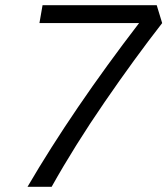

<svg xmlns="http://www.w3.org/2000/svg" viewBox="-20 -720 645 740"><path d="M516 -631H132L144 -700H584L605 -631Q499 -495 383.5 -327Q268 -159 179 0H86Q261 -299 516 -631Z"/></svg>

Font: KoHo Medium
Style: Italic
Weight: 500
Italic angle: -10°
Designer: Cadson Demak & Katatrad Team
Foundry: Cadson Demak Co.,Ltd.
Version: Version 1.000